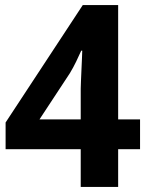

<svg xmlns="http://www.w3.org/2000/svg" viewBox="-20 -734 591 754"><path d="M297 -148H2V-253L305 -714H444V-265H530V-148H444V0H297ZM297 -265V-386Q297 -395 298 -416.5Q299 -438 300 -462.5Q301 -487 302 -507.5Q303 -528 303 -535H299Q290 -515 279 -492Q268 -469 254 -446L135 -265Z"/></svg>

Font: Noto Sans Bengali UI
Style: Bold
Weight: 700
Designer: Jelle Bosma - Monotype Design Team
Foundry: Monotype Imaging Inc.
Version: Version 2.003; ttfautohint (v1.8.4.7-5d5b)